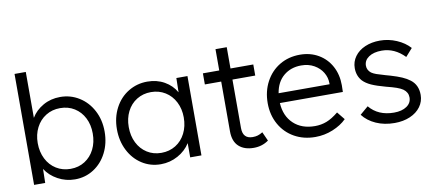

<svg xmlns="http://www.w3.org/2000/svg" viewBox="-68 -995 2871 1261"><g transform="rotate(-10 1368.0 -364.5)"><path d="M149 -93 147 0H73V-740H148V-434Q176 -481 227 -510Q278 -539 341 -539Q410 -539 467 -503.5Q524 -468 557 -405.5Q590 -343 590 -265Q590 -187 558 -124Q526 -61 470 -25Q414 11 345 11Q284 11 231 -18Q178 -47 149 -93ZM511 -266Q511 -324 488 -369.5Q465 -415 423.5 -441Q382 -467 328 -467Q275 -467 233 -441Q191 -415 167.5 -369Q144 -323 144 -266Q144 -207 167.5 -160.5Q191 -114 233 -88Q275 -62 328 -62Q382 -62 423.5 -88.5Q465 -115 488 -161Q511 -207 511 -266Z M672 -265Q672 -343 705 -406Q738 -469 795.5 -504Q853 -539 922 -539Q986 -539 1036 -510.5Q1086 -482 1113 -434L1115 -529H1189V0H1114V-95Q1085 -48 1032 -18.5Q979 11 917 11Q848 11 792 -25Q736 -61 704 -124Q672 -187 672 -265ZM1118 -266Q1118 -323 1094.5 -369Q1071 -415 1029 -441Q987 -467 934 -467Q881 -467 839 -441Q797 -415 774 -369Q751 -323 751 -266Q751 -207 774 -161Q797 -115 838.5 -88.5Q880 -62 934 -62Q987 -62 1029 -88Q1071 -114 1094.5 -160.5Q1118 -207 1118 -266Z M1401 -123V-455H1292V-529H1401V-671H1476V-529H1628V-455H1476V-132Q1476 -60 1542 -60Q1561 -60 1576 -64.5Q1591 -69 1609 -80L1636 -20Q1593 11 1537 11Q1474 11 1437.5 -22.5Q1401 -56 1401 -123Z M1677 -262Q1677 -341 1711 -404.5Q1745 -468 1804.5 -503.5Q1864 -539 1940 -539Q2009 -539 2063 -507.5Q2117 -476 2147 -420.5Q2177 -365 2177 -294L2176 -249H1756Q1761 -162 1815 -111Q1869 -60 1958 -60Q1999 -60 2035.5 -74Q2072 -88 2115 -123L2157 -71Q2121 -35 2065 -12Q2009 11 1948 11Q1870 11 1808.5 -23.5Q1747 -58 1712 -120.5Q1677 -183 1677 -262ZM2099 -314V-321Q2099 -359 2079 -392.5Q2059 -426 2022 -447Q1985 -468 1936 -468Q1867 -468 1819 -428Q1771 -388 1759 -314Z M2265 -81 2320 -128Q2379 -57 2484 -57Q2537 -57 2569 -79Q2601 -101 2601 -138Q2601 -172 2571 -194Q2555 -205 2529.5 -214Q2504 -223 2460 -234Q2401 -250 2366.5 -265.5Q2332 -281 2311 -303Q2280 -338 2280 -389Q2280 -432 2305 -466.5Q2330 -501 2374 -520Q2418 -539 2473 -539Q2531 -539 2584.5 -516Q2638 -493 2672 -455L2626 -403Q2559 -472 2474 -472Q2420 -472 2387.5 -450Q2355 -428 2355 -392Q2355 -363 2380 -343Q2393 -334 2412.5 -327Q2432 -320 2471 -309L2503 -300Q2547 -287 2577 -274Q2607 -261 2629 -244Q2676 -208 2676 -142Q2676 -98 2650.5 -63Q2625 -28 2579.5 -8.5Q2534 11 2477 11Q2408 11 2353 -13.5Q2298 -38 2265 -81Z"/></g></svg>

Font: Lexend HM
Style: Regular
Weight: 400
Designer: Bonnie Shaver-Troup, Thomas Jockin, Octavio Pardo
Foundry: Lexend
Version: Version 1.091